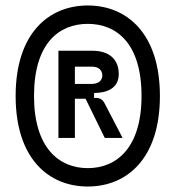

<svg xmlns="http://www.w3.org/2000/svg" viewBox="-20 -760 640 700"><path d="M496 -410C496 -221 405 -147 300 -147C195 -147 104 -221 104 -410C104 -602 195 -673 300 -673C405 -673 496 -602 496 -410ZM37 -410C37 -181 158 -80 300 -80C442 -80 563 -181 563 -410C563 -639 442 -740 300 -740C158 -740 37 -639 37 -410ZM193 -257H253V-400H292L362 -257H427L362 -382C355 -397 344 -403 330 -403H323V-421C371 -421 413 -439 413 -490C413 -547 374 -575 317 -575H193ZM314 -454H253V-517H315C342 -517 353 -502 353 -485C353 -469 342 -454 314 -454Z"/></svg>

Font: Fliege Mono Light
Style: Regular
Weight: 300
Version: Version 0.020;Glyphs 3.3 (3306)